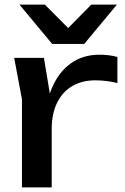

<svg xmlns="http://www.w3.org/2000/svg" viewBox="-20 -819 546 839"><path d="M172 -566 206 -360V0H76V-385L42 -566ZM396 -468Q340 -468 297 -443.5Q254 -419 230 -371Q206 -323 206 -256L176 -293Q181 -376 209.5 -440.5Q238 -505 290 -542.5Q342 -580 415 -580Q435 -580 456 -577.5Q477 -575 493 -570V-456Q471 -462 445 -465Q419 -468 396 -468ZM208 -627 65 -799H176L306 -668H250L379 -799H491L348 -627Z"/></svg>

Font: Unbounded Variable
Style: Regular
Weight: 400
Designer: Luke Prowse, Jean-Baptiste Morizot, Fátima Lázaro, Florian Runge
Foundry: NaN
Version: Version 1.600;FEAKit 1.0